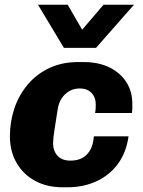

<svg xmlns="http://www.w3.org/2000/svg" viewBox="-20 -784 605 814"><path d="M245 10Q179 10 128.5 -17.5Q78 -45 50 -94Q22 -143 22 -206Q22 -268 41 -324.5Q60 -381 97.5 -425.5Q135 -470 189 -495.5Q243 -521 312 -521H333Q398 -521 444.5 -498Q491 -475 516.5 -434.5Q542 -394 541 -340Q541 -332 541 -323Q541 -314 539 -305H383Q385 -314 385.5 -323Q386 -332 386 -341Q386 -371 368 -390Q350 -409 318 -409Q293 -409 273.5 -397.5Q254 -386 241.5 -367Q229 -348 225 -323Q217 -273 211 -234Q205 -195 205 -176Q205 -145 223.5 -124Q242 -103 279 -103Q306 -103 326.5 -113Q347 -123 361 -145.5Q375 -168 378 -206H525Q515 -136 479 -88Q443 -40 388 -15Q333 10 266 10ZM548 -764 387 -581H251L141 -764H267L359 -605H283L419 -764Z"/></svg>

Font: Chivo Medium ExtraBold
Style: Italic
Weight: 800
Italic angle: -8.05°
Version: Version 2.002